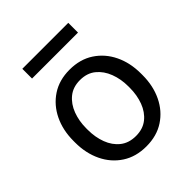

<svg xmlns="http://www.w3.org/2000/svg" viewBox="-199 -834 968 968"><g transform="rotate(-45 285.0 -349.5)"><path d="M44.9 -258.3V-269.5Q44.9 -346.2 74.2 -406.7Q103.5 -467.3 157.2 -502.7Q210.9 -538.1 284.7 -538.1Q359.4 -538.1 413.3 -502.7Q467.3 -467.3 496.6 -406.7Q525.9 -346.2 525.9 -269.5V-258.3Q525.9 -182.1 496.6 -121.3Q467.3 -60.5 413.6 -25.4Q359.9 9.8 285.6 9.8Q211.4 9.8 157.5 -25.4Q103.5 -60.5 74.2 -121.3Q44.9 -182.1 44.9 -258.3ZM135.3 -269.5V-258.3Q135.3 -206.1 151.9 -161.9Q168.5 -117.7 201.9 -91.1Q235.4 -64.5 285.6 -64.5Q335.4 -64.5 368.7 -91.1Q401.9 -117.7 418.5 -161.9Q435.1 -206.1 435.1 -258.3V-269.5Q435.1 -321.3 418.2 -365.5Q401.4 -409.7 368.2 -436.8Q335 -463.9 284.7 -463.9Q234.9 -463.9 201.7 -436.8Q168.5 -409.7 151.9 -365.5Q135.3 -321.3 135.3 -269.5ZM447.3 -709.5V-640.1H119.6V-709.5Z"/></g></svg>

Font: Vazirmatn UI FD
Style: Regular
Weight: 400
Designer: Saber Rastikerdar
Foundry: Saber Rastikerdar
Version: Version 33.003